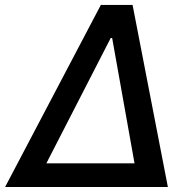

<svg xmlns="http://www.w3.org/2000/svg" viewBox="-41 -747 761 767"><path d="M-20.6 0H629.6L488.6 -727.3H361.9ZM144.2 -94.5 401.3 -595.2H407L496.4 -94.5Z"/></svg>

Font: Magic Ui Pro Medium
Style: Italic
Weight: 500
Italic angle: -9.39999°
Designer: Stefan Endress, Andreas Faust
Version: Version 1.000;FEAKit 1.0